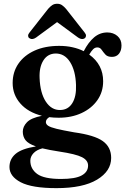

<svg xmlns="http://www.w3.org/2000/svg" viewBox="-20 -722 649 994"><path d="M363.5 -37Q469 -22.5 512.2 8.5Q555.5 39.5 555.5 95.5Q555.5 164 482.5 208Q409.5 252 272.5 252Q145.5 252 87.2 221.5Q29 191 29 142.5Q29 102 60.2 75Q91.5 48 166 36Q126 22 112 3.5Q98 -15 98 -40.5Q98 -66.5 119.5 -89Q141 -111.5 197 -122.5Q125.5 -140.5 85.5 -186Q45.5 -231.5 45.5 -292Q45.5 -349 75.2 -392.2Q105 -435.5 159 -460Q213 -484.5 286.5 -484.5Q324 -484.5 356 -477.2Q388 -470 413.5 -457Q437.5 -503.5 467.5 -528.8Q497.5 -554 535.5 -554Q566.5 -554 587.8 -535.8Q609 -517.5 609 -487Q609 -460 596 -443.8Q583 -427.5 559.5 -427.5Q536.5 -427.5 525.5 -439.8Q514.5 -452 506.2 -464.2Q498 -476.5 484 -476.5Q471.5 -476.5 462 -467Q452.5 -457.5 442 -439.5Q514 -387.5 514 -301.5Q514 -246 484.2 -203.5Q454.5 -161 402.5 -136.8Q350.5 -112.5 283.5 -112.5Q258 -112.5 235 -115.5Q217.5 -104.5 217.5 -90Q217.5 -79 229.2 -71Q241 -63 272.5 -55.2Q304 -47.5 363.5 -37ZM267.5 -445Q226.5 -444 204.5 -409Q182.5 -374 185 -318Q188 -240.5 217.2 -196Q246.5 -151.5 291.5 -152.5Q332.5 -153 354.2 -187.8Q376 -222.5 373.5 -282.5Q371 -356 342.8 -400.8Q314.5 -445.5 267.5 -445ZM137 110Q137 152.5 172.5 178.5Q208 204.5 296 204.5Q370 204.5 403 186.2Q436 168 436 135Q436 108 404.5 91.8Q373 75.5 286 62.5Q234 54.5 199.5 46Q169 54 153 71.5Q137 89 137 110ZM166.5 -527.5Q146.5 -513.5 131 -525Q125.5 -529.5 125.5 -537.2Q125.5 -545 133.5 -554.5L229 -676Q240 -688.5 250.5 -695.5Q261 -702.5 276 -702.5Q290.5 -702.5 300.8 -695.5Q311 -688.5 322 -676L417.5 -554.5Q425.5 -545 425.2 -537.2Q425 -529.5 420 -525Q405 -513.5 384.5 -527.5L275.5 -607.5Z"/></svg>

Font: Fraunces 9pt S000 SemiBold
Style: Regular
Weight: 600
Version: Version 1.000; ttfautohint (v1.8.3)